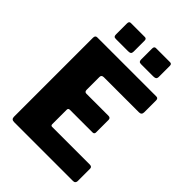

<svg xmlns="http://www.w3.org/2000/svg" viewBox="-268 -1077 1200 1200"><g transform="rotate(45 331.5 -477.0)"><path d="M61 -721Q61 -742 78 -742H601Q617 -742 617 -723V-619Q617 -595 594 -595H284Q263 -595 263 -577V-464Q263 -445 279 -445H474Q493 -445 493 -427V-316Q493 -310 489.5 -305.5Q486 -301 477 -301H278Q263 -301 263 -287V-160Q263 -147 274 -147H607Q627 -147 627 -130V-20Q627 -12 622 -6Q617 0 606 0H85Q61 0 61 -23V-721ZM302 -937V-840Q302 -827 296 -822Q290 -817 276 -817H168Q156 -817 152 -822Q148 -827 148 -838V-935Q148 -954 163 -954H287Q302 -954 302 -937ZM525 -937V-840Q525 -827 518.5 -822Q512 -817 498 -817H391Q379 -817 374.5 -822Q370 -827 370 -838V-935Q370 -954 385 -954H510Q525 -954 525 -937Z"/></g></svg>

Font: Libre Franklin ExtraBold
Style: Regular
Weight: 800
Designer: Pablo Impallari, Rodrigo Fuenzalida, Nhung Nguyen
Foundry: Impallari Type
Version: Version 3.000